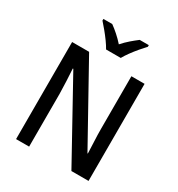

<svg xmlns="http://www.w3.org/2000/svg" viewBox="-215 -1082 1137 1223"><g transform="rotate(30 353.0 -470.5)"><path d="M620 0H494L179 -570H175Q178 -527 180 -480.5Q182 -434 183 -388V0H87V-714H212L526 -149H529Q528 -188 525.5 -236Q523 -284 523 -327V-714H620ZM298 -781Q286 -803 266.5 -830Q247 -857 225.5 -883Q204 -909 186 -929V-941H251Q275 -924 301.5 -900.5Q328 -877 352 -850Q377 -878 402.5 -900Q428 -922 453 -941H520V-929Q502 -910 480 -884Q458 -858 438 -830.5Q418 -803 406 -781Z"/></g></svg>

Font: Noto Sans Telugu SemiCondensed Medium
Style: Regular
Weight: 500
Width: 4
Designer: Jelle Bosma - Monotype Design Team
Foundry: Monotype Imaging Inc.
Version: Version 2.005; ttfautohint (v1.8.4.7-5d5b)